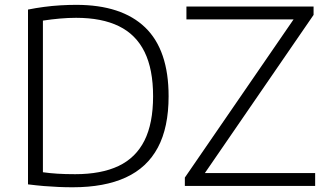

<svg xmlns="http://www.w3.org/2000/svg" viewBox="-20 -767 1354 792"><path d="M280 5.5Q249.5 5.5 220.8 4.2Q192 3 161.8 0.5Q131.5 -2 95.5 -6.5V-727.5Q127.5 -734 161.5 -738.5Q195.5 -743 229.2 -745Q263 -747 294.5 -747Q482 -747 578.8 -653.8Q675.5 -560.5 675.5 -370Q675.5 -241.5 631.2 -158.5Q587 -75.5 499 -35Q411 5.5 280 5.5ZM290 -48.5Q397.5 -48.5 468.8 -82.2Q540 -116 575.8 -187Q611.5 -258 611.5 -370Q611.5 -481.5 576.2 -553Q541 -624.5 470.5 -659Q400 -693.5 294 -693.5Q261.5 -693.5 227.5 -690.5Q193.5 -687.5 157 -682V-56.5Q185.5 -52.5 217 -50.5Q248.5 -48.5 290 -48.5ZM742.5 0V-34.5L1202 -703L1208 -687H749V-740H1273.5V-705.5L814 -37L808.5 -53H1280V0Z"/></svg>

Font: Encode Sans SC SemiExpanded Light
Style: Regular
Weight: 300
Width: 6
Designer: Multiple Designers
Foundry: Impallari Type
Version: Version 3.002